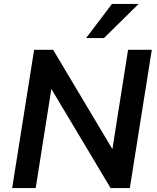

<svg xmlns="http://www.w3.org/2000/svg" viewBox="-20 -959 802 979"><path d="M42 0 154 -705H251L569 -172H549L633 -705H754L642 0H544L226 -532H246L162 0ZM419 -765 551 -939H687L510 -765Z"/></svg>

Font: Nunito Sans 11pt
Style: Bold Italic
Weight: 700
Italic angle: -9°
Version: Version 3.101;gftools[0.9.27]